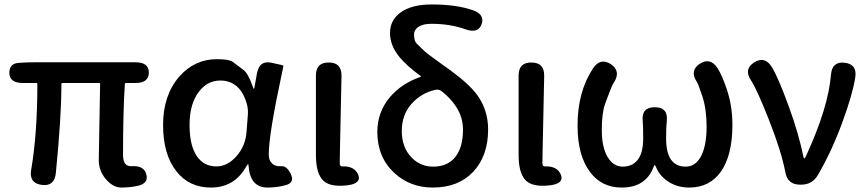

<svg xmlns="http://www.w3.org/2000/svg" viewBox="-20 -830 3896 863"><path d="M591 7Q558 13 525 13Q487 13 454 -27Q424 -64 424 -110Q424 -140 425 -170L430 -452Q430 -457 425 -457H261Q256 -457 256 -452Q256 -304 231 -52Q225 9 167 1Q110 -7 120 -66Q148 -230 148 -452Q148 -457 143 -457H83Q24 -457 22 -500Q21 -544 62 -547L72 -548Q103 -550 134 -550H589Q649 -550 649 -504Q649 -457 589 -457H547Q541 -457 541 -451Q533 -324 533 -134Q533 -81 571 -83Q628 -87 638 -45Q649 -3 591 7Z M928 13Q830 13 773 -60Q713 -135 713 -268.5Q713 -402 786 -486Q855 -564 955 -564Q1009 -564 1026 -552Q1050 -534 1074 -516Q1096 -499 1116 -441Q1119 -431 1121 -431Q1123 -431 1124 -439L1135 -500Q1146 -560 1200 -548Q1255 -537 1254 -534Q1253 -529 1247 -500Q1188 -226 1188 -136Q1188 -109 1203 -95Q1218 -81 1244 -83Q1270 -85 1288 -46Q1305 -7 1261 3L1249 6Q1216 13 1182 13Q1104 13 1097 -86Q1097 -92 1095 -92Q1093 -92 1086 -80Q1033 13 928 13ZM953 -82Q1002 -82 1042.5 -127.5Q1083 -173 1088 -236L1094 -313Q1096 -337 1090 -361Q1060 -468 970 -468Q913 -468 875 -419Q832 -364 832 -269Q832 -178 863.5 -130Q895 -82 953 -82Z M1426 -26Q1400 -60 1400 -133V-490Q1400 -550 1458 -549Q1516 -549 1515 -489L1508 -156Q1507 -126 1507 -96Q1507 -81 1520 -82Q1573 -84 1590 -45Q1606 -5 1541 3Q1455 13 1426 -26Z M1925 13Q1823 13 1752 -53Q1676 -124 1676 -237Q1676 -327 1734 -395Q1786 -455 1869 -484Q1874 -486 1870 -489Q1807 -535 1776 -573Q1733 -625 1733 -681.5Q1733 -738 1778 -772Q1828 -810 1920 -810Q2029 -810 2103 -785Q2160 -766 2145 -722Q2130 -678 2073 -698Q2004 -723 1919 -723Q1881 -723 1861 -709.5Q1841 -696 1841 -675Q1841 -645 1854 -633Q1876 -612 1886.5 -601.5Q1897 -591 1961 -545L2003 -515Q2087 -454 2125 -403Q2174 -335 2174 -248Q2174 -130 2107.5 -58.5Q2041 13 1925 13ZM1927 -81Q1992 -81 2026.5 -124.5Q2061 -168 2061 -247Q2061 -304 2029 -352Q2004 -390 1965 -420Q1952 -430 1936 -426Q1873 -412 1829.5 -363Q1786 -314 1786 -241Q1786 -168 1829 -123Q1869 -81 1927 -81Z M2337 -26Q2311 -60 2311 -133V-490Q2311 -550 2369 -549Q2427 -549 2426 -489L2419 -156Q2418 -126 2418 -96Q2418 -81 2431 -82Q2484 -84 2501 -45Q2517 -5 2452 3Q2366 13 2337 -26Z M2774 13Q2684 13 2632 -57Q2576 -131 2576 -266Q2576 -417 2645 -522Q2678 -572 2725 -542Q2772 -511 2740 -460Q2731 -447 2720 -417Q2709 -389 2699 -361Q2685 -321 2685 -244.5Q2685 -168 2711 -124.5Q2737 -81 2779 -81Q2821 -81 2845 -110Q2871 -142 2871 -207Q2871 -268 2869 -286Q2862 -348 2923 -348Q2984 -348 2977 -286Q2974 -259 2974 -207Q2974 -81 3062 -81Q3105 -81 3130 -126Q3156 -174 3156 -262Q3156 -339 3137 -397Q3119 -452 3112 -462Q3079 -513 3125 -543Q3172 -574 3205 -524Q3225 -493 3246 -431Q3272 -356 3272 -269Q3272 -132 3220 -58Q3169 13 3078 13Q3027 13 2988 -11Q2946 -37 2929 -78Q2925 -88 2923 -88Q2921 -88 2917 -78Q2882 13 2774 13Z M3576 0Q3520 0 3510 -56Q3492 -150 3436 -292Q3381 -431 3356 -468Q3322 -518 3369 -549Q3417 -580 3449 -529Q3478 -482 3526 -350Q3571 -226 3591 -126Q3593 -118 3595.5 -118Q3598 -118 3603 -129Q3703 -346 3715 -494Q3720 -555 3777 -548Q3834 -541 3824 -481Q3812 -404 3765 -277Q3717 -147 3656 -43Q3631 0 3581 0Z"/></svg>

Font: Resource Han Rounded KR Medium
Style: Regular
Weight: 500
Designer: Cyano Hao (round all glyphs); Ryoko NISHIZUKA 西塚涼子 (kana, bopomofo & ideographs); Paul D. Hunt (Latin, Greek & Cyrillic)
Foundry: Cyano Hao
Version: 0.990